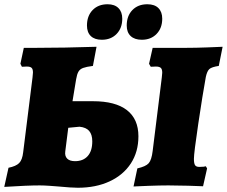

<svg xmlns="http://www.w3.org/2000/svg" viewBox="-37 -872 1067 903"><path d="M237 5Q225 4 197.5 2Q170 0 150 0Q92 0 -17 7L3 -83Q38 -90 53 -105Q68 -120 72 -156L116 -508Q118 -526 118 -531Q118 -547 111.5 -553Q105 -559 89 -559L66 -558L59 -572L75 -647H135Q262 -647 417 -652L400 -562Q369 -558 354 -552.5Q339 -547 332 -535Q325 -523 321 -499L304 -396H400Q506 -396 560 -354Q614 -312 614 -231Q614 -158 578.5 -103.5Q543 -49 478.5 -19Q414 11 329 11Q299 11 237 5ZM875 -125Q875 -103 880.5 -95Q886 -87 900 -87Q913 -87 921 -88Q929 -89 931 -90L937 -80L918 4Q898 3 848 1.5Q798 0 755 0Q716 0 662 2Q608 4 591 5L609 -80Q649 -89 662.5 -104.5Q676 -120 681 -162L724 -508Q726 -526 726 -530Q726 -547 719 -553Q712 -559 696 -559L672 -558L664 -572L681 -647H840Q884 -647 936.5 -649Q989 -651 1010 -652L992 -562Q959 -557 948 -547.5Q937 -538 931 -510Q916 -428 895.5 -290Q875 -152 875 -125ZM397 -207Q397 -239 382.5 -256Q368 -273 337 -276L284 -271L270 -160Q267 -138 279 -126Q291 -114 316 -114Q354 -114 375.5 -138Q397 -162 397 -207ZM372 -752Q372 -797 398.5 -824.5Q425 -852 469 -852Q502 -852 520 -834Q538 -816 538 -784Q538 -740 511.5 -712.5Q485 -685 442 -685Q408 -685 390 -702.5Q372 -720 372 -752ZM559 -752Q559 -797 585.5 -824.5Q612 -852 656 -852Q690 -852 708 -834Q726 -816 726 -784Q726 -740 699.5 -712.5Q673 -685 630 -685Q596 -685 577.5 -702.5Q559 -720 559 -752Z"/></svg>

Font: Alegreya Black
Style: Italic
Weight: 900
Italic angle: -7°
Designer: Juan Pablo del Peral
Foundry: Huerta Tipografica
Version: Version 2.007; ttfautohint (v1.6)